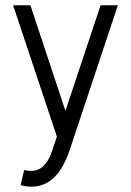

<svg xmlns="http://www.w3.org/2000/svg" viewBox="-20 -520 500 733"><path d="M59 187 72 129Q110 139 137 121Q164 103 181 50H247Q218 138 170 171Q122 204 59 187ZM181 50 364 -500H430L247 50ZM203 19 30 -500H96L238 -72Z"/></svg>

Font: Akshar Light
Style: Regular
Weight: 300
Designer: Tall Chai
Foundry: Tall Chai
Version: Version 1.100